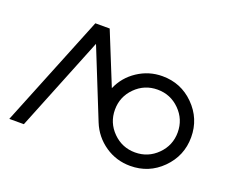

<svg xmlns="http://www.w3.org/2000/svg" viewBox="-89 -646 975 805"><g transform="rotate(20 398.5 -244.0)"><path d="M212 -500 10 0H75L244 -420L367 -114Q390 -57 441 -22Q491 12 553 12Q636 12 694 -46Q753 -105 753 -188Q753 -271 694 -330Q636 -388 553 -388Q493 -388 443 -355Q393 -322 370 -268L276 -500ZM553 -328Q611 -328 652 -287Q693 -246 693 -188Q693 -130 652 -89Q611 -48 553 -48Q495 -48 454 -89Q413 -130 413 -188Q413 -246 454 -287Q495 -328 553 -328Z"/></g></svg>

Font: Unageo
Style: Light
Weight: 300
Designer: Richard Sepsi
Foundry: Richard Sepsi
Version: Version 2.000